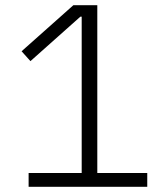

<svg xmlns="http://www.w3.org/2000/svg" viewBox="-20 -718 640 738"><path d="M546 0H90V-53H294V-654H289L97 -483L63 -521L262 -698H354V-53H546Z"/></svg>

Font: IBM Plex Sans Light
Style: Regular
Weight: 300
Designer: Mike Abbink, Paul van der Laan, Pieter van Rosmalen
Foundry: Bold Monday
Version: Version 3.0